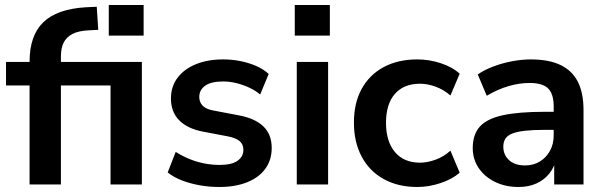

<svg xmlns="http://www.w3.org/2000/svg" viewBox="-20 -736 2410 766"><path d="M98 0V-395H4V-489H134L98 -456V-490Q98 -594 152.5 -647Q207 -700 322 -707L366 -709L372 -617L333 -615Q293 -613 269 -600.5Q245 -588 234 -566Q223 -544 223 -510V-477V-489H546V0H421V-395H223V0ZM414 -594V-716H553V-594Z M855 10Q814 10 775.5 3Q737 -4 705 -16.5Q673 -29 649 -48L681 -130Q706 -114 735 -102Q764 -90 795 -84Q826 -78 856 -78Q904 -78 927.5 -94.5Q951 -111 951 -138Q951 -161 935.5 -173.5Q920 -186 889 -192L789 -211Q727 -223 694.5 -256.5Q662 -290 662 -343Q662 -391 688.5 -426Q715 -461 762 -480Q809 -499 870 -499Q905 -499 938 -492.5Q971 -486 1000.5 -473.5Q1030 -461 1052 -441L1018 -359Q999 -375 974 -386.5Q949 -398 922.5 -404.5Q896 -411 871 -411Q822 -411 798.5 -394Q775 -377 775 -349Q775 -328 789 -314Q803 -300 832 -295L932 -276Q997 -264 1030.5 -232Q1064 -200 1064 -146Q1064 -97 1038 -62Q1012 -27 965 -8.5Q918 10 855 10Z M1156 -594V-716H1296V-594ZM1164 0V-489H1289V0Z M1645 10Q1568 10 1511 -21.5Q1454 -53 1423 -111Q1392 -169 1392 -247Q1392 -325 1423 -381.5Q1454 -438 1511 -468.5Q1568 -499 1645 -499Q1692 -499 1738 -484Q1784 -469 1814 -442L1777 -355Q1751 -378 1718.5 -390Q1686 -402 1656 -402Q1591 -402 1555.5 -361.5Q1520 -321 1520 -246Q1520 -172 1555.5 -129.5Q1591 -87 1656 -87Q1685 -87 1718 -99Q1751 -111 1777 -135L1814 -47Q1784 -21 1737.5 -5.5Q1691 10 1645 10Z M2049 10Q1996 10 1954.5 -10.5Q1913 -31 1889.5 -66Q1866 -101 1866 -145Q1866 -199 1894 -230.5Q1922 -262 1985 -276Q2048 -290 2154 -290H2204V-218H2155Q2108 -218 2076 -214.5Q2044 -211 2024.5 -203.5Q2005 -196 1996.5 -183Q1988 -170 1988 -151Q1988 -118 2011 -97Q2034 -76 2075 -76Q2108 -76 2133.5 -91.5Q2159 -107 2174 -134Q2189 -161 2189 -196V-311Q2189 -361 2167 -383Q2145 -405 2093 -405Q2052 -405 2009 -392.5Q1966 -380 1922 -354L1886 -439Q1912 -457 1947.5 -470.5Q1983 -484 2022.5 -491.5Q2062 -499 2097 -499Q2169 -499 2215.5 -477Q2262 -455 2285 -410.5Q2308 -366 2308 -296V0H2191V-104H2199Q2192 -69 2171.5 -43.5Q2151 -18 2120 -4Q2089 10 2049 10Z"/></svg>

Font: Nunito Sans 12pt ExtraLight 12pt
Style: Bold
Weight: 700
Version: Version 3.101;gftools[0.9.27]